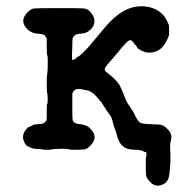

<svg xmlns="http://www.w3.org/2000/svg" viewBox="-20 -458 587 616"><path d="M329 -384Q386 -445 447 -437Q484 -433 506 -407Q515 -395 522 -377Q523 -356 522.5 -348.5Q522 -341 513 -324Q497 -294 469 -290Q452 -287 437 -294Q422 -301 420.5 -305Q419 -309 416 -312Q413 -315 413 -315Q413 -315 408 -322Q403 -329 398 -329Q393 -329 384.5 -320.5Q376 -312 372.5 -307.5Q369 -303 361.5 -294Q354 -285 348.5 -278.5Q343 -272 329.5 -256.5Q316 -241 316 -237Q316 -231 320 -228Q354 -202 365 -183Q366 -181 366 -180Q366 -179 370.5 -170Q375 -161 379.5 -148Q384 -135 390 -125.5Q396 -116 399 -112L409 -97Q409 -96 414 -86Q424 -67 430 -64Q439 -60 466.5 -59.5Q494 -59 500 -56.5Q506 -54 512 -49Q536 -29 528 -6Q525 5 526 19Q528 54 525.5 80.5Q523 107 521 113Q516 128 502 134Q478 145 459 123Q450 113 449 106Q447 90 448 48L450 42Q450 29 447.5 29Q445 29 445 30Q445 31 441 28Q435 23 412.5 22.5Q390 22 379 14.5Q368 7 363 -3Q358 -13 358 -14Q358 -15 356 -20.5Q354 -26 354 -27.5Q354 -29 353 -32Q352 -35 350.5 -39Q349 -43 346 -52Q343 -61 341 -70Q338 -82 332.5 -89Q327 -96 323.5 -101.5Q320 -107 315.5 -114Q311 -121 307.5 -126.5Q304 -132 302.5 -133Q301 -134 295 -142Q275 -167 255 -169Q252 -169 245 -171Q219 -177 213 -160L212 -156V-117Q212 -78 213 -73Q217 -61 234 -60Q258 -58 269 -46Q297 -19 271 8Q260 20 252.5 21Q245 22 225.5 22.5Q206 23 203 21.5Q200 20 190.5 19.5Q181 19 173.5 19.5Q166 20 158.5 20Q151 20 145.5 21.5Q140 23 128.5 22.5Q117 22 113.5 21Q110 20 104 20Q86 20 78 15.5Q70 11 68 11Q66 11 60 2Q46 -22 64 -43Q71 -51 72.5 -51Q74 -51 80 -53.5Q86 -56 86 -57Q86 -58 86.5 -58Q87 -58 91 -58.5Q95 -59 106 -60Q127 -60 130 -77Q130 -80 130 -102.5Q130 -125 131.5 -125Q133 -125 133 -140Q133 -155 131.5 -159Q130 -163 130 -189.5Q130 -216 131 -217.5Q132 -219 133 -239Q134 -277 132 -279.5Q130 -282 130 -308V-334Q125 -345 119.5 -347Q114 -349 100 -350Q76 -352 62 -371Q45 -394 67 -417Q78 -429 87 -430.5Q96 -432 169 -432Q242 -432 249 -431Q264 -429 273.5 -415.5Q283 -402 283 -391Q283 -371 263 -357Q254 -351 239 -350Q224 -349 219 -344Q214 -339 213 -334.5Q212 -330 212 -308L211 -282V-267Q212 -264 217 -267Q223 -269 224.5 -271Q226 -273 225 -273L226 -274Q241 -279 279 -325Q317 -371 329 -384Z"/></svg>

Font: TT2020 Style E
Style: Regular
Weight: 400
Version: Version 00.2